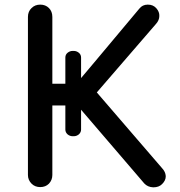

<svg xmlns="http://www.w3.org/2000/svg" viewBox="-20 -801 771 822"><path d="M291 -217.8Q279.3 -217.8 269.5 -225.6Q259.8 -234.4 259.8 -246.1Q259.8 -348.6 259.8 -554.7Q259.8 -567.4 269.5 -575.2Q279.3 -583 291 -583Q293 -583 295.9 -583Q307.6 -583 317.4 -575.2Q327.1 -567.4 327.1 -554.7Q327.1 -452.1 327.1 -246.1Q327.1 -234.4 317.4 -225.6Q307.6 -217.8 295.9 -217.8Q293.9 -217.8 291 -217.8ZM673.8 -12.7Q660.2 1 636.7 1Q636.7 1 635.7 1Q612.3 0 597.7 -15.6Q488.3 -143.6 269.5 -398.4Q346.7 -489.3 576.2 -763.7Q589.8 -781.2 612.3 -781.2Q613.3 -781.2 613.3 -781.2Q635.7 -781.2 649.4 -765.6Q663.1 -750 662.1 -732.4Q662.1 -714.8 648.4 -699.2Q563.5 -600.6 394.5 -405.3Q464.8 -324.2 673.8 -81.1Q688.5 -65.4 689.5 -47.9Q689.5 -45.9 689.5 -44.9Q689.5 -28.3 673.8 -12.7ZM152.3 0Q129.9 0 115.2 -14.6Q99.6 -30.3 99.6 -51.8Q99.6 -277.3 99.6 -728.5Q99.6 -752 115.2 -766.6Q129.9 -781.2 152.3 -781.2Q174.8 -781.2 189.5 -766.6Q204.1 -752 204.1 -728.5Q204.1 -633.8 204.1 -442.4Q245.1 -442.4 368.2 -442.4Q368.2 -418.9 368.2 -349.6Q327.1 -349.6 204.1 -349.6Q204.1 -275.4 204.1 -51.8Q204.1 -30.3 189.5 -14.6Q174.8 0 152.3 0Z"/></svg>

Font: Abed
Style: Bold
Weight: 700
Designer: Johan Aakerlund
Version: Version 3.105